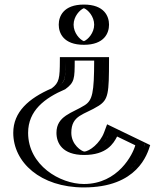

<svg xmlns="http://www.w3.org/2000/svg" viewBox="-20 -805 712 840"><path d="M232 -423C136 -382 63 -322 63 -224C63 -83 197 15 347 15C570 15 613 -169 613 -174L466 -245C455 -202 420 -142 348 -142C303 -142 267 -176 267 -224C267 -295 324 -298 385 -337C429 -365 432 -403 432 -555H267C266.4 -462.4 269 -450 232 -423ZM432 -697C432 -745 393 -785 347 -785C301 -785 262 -745 262 -697C262 -649 301 -609 347 -609C393 -609 432 -649 432 -697ZM281.9 -540H417C416.7 -397 411.5 -371.7 376.9 -349.6C322.6 -314.9 252 -306.6 252 -224C252 -167.8 295 -127 348 -127C420.4 -127 459.2 -181 475.1 -223.9L595.5 -165.8C582.9 -126 528.2 0 347 0C202.5 0 78 -93.9 78 -224C78 -313.7 144.6 -369.4 239.5 -409.9C280.1 -439.6 281.6 -462.4 281.9 -540ZM417 -697C417 -657 384.2 -624 347 -624C309.8 -624 277 -657 277 -697C277 -737 309.8 -770 347 -770C384.2 -770 417 -737 417 -697ZM239.5 -409.9C144.6 -369.4 78 -313.7 78 -224C78 -93.9 202.5 0 347 0C528.2 0 582.9 -126 595.5 -165.8L475.1 -223.9C459.2 -181 420.4 -127 348 -127C295 -127 252 -167.8 252 -224C252 -306.6 322.6 -314.9 376.9 -349.6C411.5 -371.7 416.7 -397 417 -540H281.9C281.6 -462.4 280.1 -439.6 239.5 -409.9ZM417 -697C417 -737 384.2 -770 347 -770C309.8 -770 277 -737 277 -697C277 -657 309.8 -624 347 -624C384.2 -624 417 -657 417 -697ZM232 -423C266.3 -448 266.6 -462.7 266.9 -540.1L267 -555H432L432 -540C431.7 -399.3 427.4 -364 385 -337C324.1 -298.1 267 -295.1 267 -224C267 -176.1 303 -142 348 -142C411.6 -142 446.2 -189 461.1 -229.1L466.8 -244.6L613.7 -173.7L609.8 -161.3C596.4 -118.7 537.1 15 347 15C197 15 63 -83 63 -224C63 -322 136 -382 232 -423ZM432 -697C432 -649 393 -609 347 -609C301 -609 262 -649 262 -697C262 -745 301 -785 347 -785C393 -785 432 -745 432 -697ZM306.9 -540H392C391.7 -398.8 384.5 -366.2 350.5 -344.6C297.4 -310.6 227 -298.7 227 -224C227 -179.4 252.4 -127 348 -127C446.5 -127 476.5 -176.9 492.3 -207.8L571.9 -169.4C561.6 -130.8 497.4 0 347 0C242.9 0 103 -81.8 103 -224C103 -320.8 175 -375.9 265.3 -414.5C306.2 -444.3 306.6 -460.3 306.9 -540ZM392 -697C392 -660.9 364.6 -631.5 347 -624.8C328.8 -631.7 302 -661.1 302 -697C302 -733.1 329.4 -762.5 347 -769.2C365.2 -762.3 392 -732.9 392 -697ZM637.1 -170.2 448.6 -261.2 435.5 -226C417.8 -178.2 371.2 -142.1 348.1 -142C337.5 -143.2 292 -171.2 292 -224C292 -303 349.3 -302.3 411.4 -342C454.7 -369.6 456.7 -397.9 457 -540L457 -555H242L241.9 -540C241.6 -463.5 239.3 -442.9 206.1 -418.4C105.2 -374.8 38 -315.1 38 -224C38 -95.1 156.6 15 347 15C581.7 15 624.6 -130.4 637.1 -170.2ZM457 -697C457 -733.3 436.7 -785 347 -785C257.2 -785 237 -733.2 237 -697C237 -660.7 257.3 -609 347 -609C436.8 -609 457 -660.8 457 -697Z"/></svg>

Font: Hussar Outliner
Style: Regular
Weight: 700
Foundry: Cannot Into Space Fonts
Version: Version 0.92